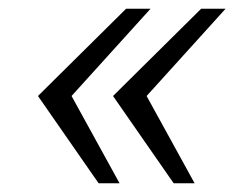

<svg xmlns="http://www.w3.org/2000/svg" viewBox="-20 -546 565 440"><path d="M206 -126 67 -326 269 -526H325L144 -326L254 -126ZM378 -126 239 -326 441 -526H497L316 -326L426 -126Z"/></svg>

Font: Archivo SemiBold Thin
Style: Italic
Weight: 250
Italic angle: -10°
Version: Version 2.001